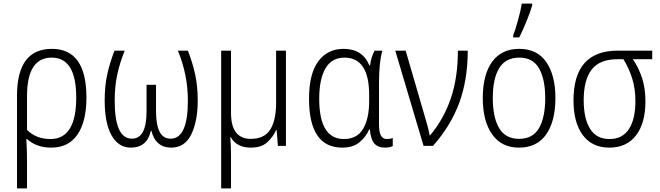

<svg xmlns="http://www.w3.org/2000/svg" viewBox="-20 -815 3686 1073"><path d="M269 -493Q406 -493 406 -270Q406 -38 262 -38Q182 -38 131 -89V-278Q131 -493 269 -493ZM463 -270Q463 -542 270 -542Q75 -542 75 -280V238H131V85Q131 54 130 23.5Q129 -7 127 -38H131Q184 10 266 10Q363 10 413 -63Q463 -136 463 -270Z M1030 -532H974Q1030 -398 1030 -252Q1030 -40 933 -40Q852 -40 852 -193V-341H799V-193Q799 -40 717 -40Q621 -40 621 -252Q621 -331 635 -397Q649 -463 677 -532H620Q593 -463 579 -398Q565 -333 565 -253Q565 -127 603.5 -58.5Q642 10 711 10Q802 10 823 -84H826Q850 10 937 10Q1013 10 1049 -64Q1085 -138 1085 -253Q1085 -332 1071 -397.5Q1057 -463 1030 -532Z M1578 -532H1523V-242Q1523 -142 1490 -90.5Q1457 -39 1382 -39Q1271 -39 1271 -184V-532H1216V238H1271V54Q1271 28 1270 2Q1269 -24 1267 -48H1270Q1303 10 1381 10Q1440 10 1472.5 -19Q1505 -48 1523 -88H1526L1533 0H1578Z M1893 10Q1953 10 1989 -20Q2025 -50 2043 -91H2047Q2052 -36 2072 -13Q2092 10 2131 10Q2159 10 2175 1V-44Q2162 -38 2142 -38Q2120 -38 2109 -57Q2098 -76 2098 -123V-348Q2098 -467 2117 -532H2073Q2054 -495 2048 -450H2044Q2006 -542 1900 -542Q1810 -542 1758.5 -472Q1707 -402 1707 -263Q1707 10 1893 10ZM1902 -38Q1764 -38 1764 -263Q1764 -373 1799 -433Q1834 -493 1905 -493Q2043 -493 2043 -284V-249Q2043 -153 2009.5 -95.5Q1976 -38 1902 -38Z M2189 -532 2347 0H2400Q2500 -113 2547 -241.5Q2594 -370 2594 -532H2539Q2539 -383 2500 -267Q2461 -151 2384 -59H2381Q2377 -82 2368.5 -113.5Q2360 -145 2353 -168L2247 -532Z M3084 -267Q3084 -394 3033 -468Q2982 -542 2882 -542Q2783 -542 2730.5 -470Q2678 -398 2678 -267Q2678 -138 2730.5 -64Q2783 10 2880 10Q2981 10 3032.5 -64Q3084 -138 3084 -267ZM2734 -267Q2734 -376 2770 -434.5Q2806 -493 2882 -493Q2959 -493 2993 -432Q3027 -371 3027 -267Q3027 -158 2992 -98.5Q2957 -39 2881 -39Q2805 -39 2769.5 -99Q2734 -159 2734 -267ZM2848 -606H2882Q2901 -644 2922 -695Q2943 -746 2954 -784V-795H2896Q2891 -760 2875.5 -704Q2860 -648 2848 -617Z M3587 -249Q3587 -321 3568.5 -378Q3550 -435 3517 -484H3625V-532H3432Q3185 -532 3185 -254Q3185 -130 3237 -60Q3289 10 3385 10Q3482 10 3534.5 -58.5Q3587 -127 3587 -249ZM3242 -255Q3242 -368 3286.5 -426Q3331 -484 3430 -484H3464Q3496 -432 3513.5 -375Q3531 -318 3531 -250Q3531 -150 3495 -94Q3459 -38 3386 -38Q3313 -38 3277.5 -95.5Q3242 -153 3242 -255Z"/></svg>

Font: Noto Sans UI SemiCondensed Light
Style: Regular
Weight: 300
Width: 4
Designer: Monotype Design Team
Foundry: Monotype Imaging Inc.
Version: Version 1.901